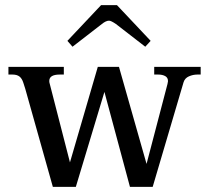

<svg xmlns="http://www.w3.org/2000/svg" viewBox="-20 -732 820 752"><path d="M264 -549 244 -572 376 -712H438L570 -572L549 -549L434 -638Q415 -651 407 -651Q395 -651 379 -638ZM766 -470V-440H753Q736 -440 720 -433Q704 -426 699 -410L578 0H489L389 -372L277 0H187L79 -384Q77 -390 71.5 -407.5Q66 -425 56 -432.5Q46 -440 29 -440H13V-470H230V-440H214Q173 -440 173 -415Q173 -410 174 -407L254 -96L363 -470H446L554 -90L636 -403Q638 -411 638 -414Q638 -428 627 -434Q616 -440 600 -440H584V-470Z"/></svg>

Font: Taviraj Medium
Style: Regular
Weight: 500
Designer: Katatrad Team
Foundry: CadsonDemak
Version: Version 1.030